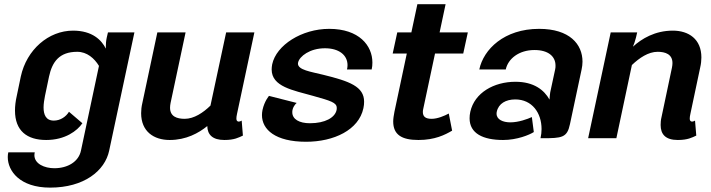

<svg xmlns="http://www.w3.org/2000/svg" viewBox="-20 -653 3357 907"><path d="M495.8 58.3 615 -500H490L484.2 -475C480.8 -459.2 480 -445.8 480 -435V-423.3C460 -463.3 416.7 -508.3 325 -508.3C209.2 -508.3 105.8 -418.3 78.3 -291.7L59.2 -200C53.3 -174.2 50.8 -151.7 50.8 -130.8C50.8 -35 107.5 8.3 198.3 8.3C287.5 8.3 345 -35 369.2 -70.8L305.8 -125C292.5 -102.5 265.8 -83.3 234.2 -83.3C196.7 -83.3 185.8 -111.7 185.8 -145.8C185.8 -163.3 189.2 -182.5 192.5 -200L211.7 -291.7C226.7 -360.8 260 -408.3 345 -408.3C390.8 -408.3 425.8 -377.5 447.5 -341.7L362.5 58.3C351.7 110.8 300 141.7 236.7 141.7C190 141.7 142.5 120.8 142.5 80C142.5 75.8 143.3 70.8 144.2 66.7H19.2C17.5 74.2 16.7 80.8 16.7 89.2C16.7 154.2 73.3 233.3 216.7 233.3C376.7 233.3 475.8 154.2 495.8 58.3Z M1048.3 -500 974.2 -154.2C940 -120.8 896.7 -91.7 852.5 -91.7C815.8 -91.7 783.3 -102.5 783.3 -144.2C783.3 -150.8 784.2 -158.3 785.8 -166.7L856.7 -500H723.3L652.5 -166.7C648.3 -149.2 646.7 -132.5 646.7 -118.3C646.7 -31.7 706.7 8.3 781.7 8.3C859.2 8.3 918.3 -24.2 959.2 -57.5C960 -16.7 984.2 8.3 1040 8.3C1087.5 8.3 1107.5 -3.3 1127.5 -12.5L1121.7 -83.3C1121.7 -83.3 1111.7 -76.7 1104.2 -79.2C1099.2 -80.8 1096.7 -85 1096.7 -93.3C1096.7 -98.3 1097.5 -105.8 1100 -116.7L1181.7 -500Z M1535 -516.7C1405.8 -516.7 1285 -440 1265.8 -349.2C1264.2 -340 1263.3 -332.5 1263.3 -325C1263.3 -243.3 1364.2 -226.7 1459.2 -200C1542.5 -176.7 1570.8 -168.3 1570.8 -143.3C1570.8 -140 1570.8 -136.7 1570 -133.3C1562.5 -97.5 1515.8 -70.8 1444.2 -70.8C1393.3 -70.8 1360.8 -90 1360.8 -122.5C1360.8 -125.8 1360.8 -129.2 1361.7 -133.3C1366.7 -155.8 1381.7 -166.7 1381.7 -166.7L1250.8 -200C1250.8 -200 1229.2 -175.8 1220 -133.3C1218.3 -125 1217.5 -116.7 1217.5 -109.2C1217.5 -40.8 1280.8 16.7 1425.8 16.7C1557.5 16.7 1675 -39.2 1696.7 -141.7C1699.2 -152.5 1700 -163.3 1700 -172.5C1700 -244.2 1631.7 -269.2 1505.8 -300C1448.3 -314.2 1387.5 -322.5 1387.5 -352.5C1387.5 -355 1388.3 -356.7 1388.3 -358.3C1395 -386.7 1443.3 -425 1515 -425C1580.8 -425 1621.7 -393.3 1621.7 -345C1621.7 -338.3 1620.8 -331.7 1619.2 -325H1735.8C1738.3 -335.8 1739.2 -346.7 1739.2 -357.5C1739.2 -437.5 1676.7 -516.7 1535 -516.7Z M1843.3 -125C1840 -107.5 1837.5 -92.5 1837.5 -79.2C1837.5 -16.7 1877.5 8.3 1956.7 8.3C2034.2 8.3 2081.7 -15.8 2115.8 -35.8L2100 -116.7C2080 -105.8 2046.7 -91.7 2019.2 -91.7C1991.7 -91.7 1977.5 -100.8 1977.5 -124.2C1977.5 -129.2 1978.3 -135 1980 -141.7L2035 -400H2168.3L2190 -500H2056.7L2085 -633.3H1951.7L1923.3 -500H1856.7L1835 -400H1901.7Z M2575.8 -182.5C2550.8 -227.5 2502.5 -266.7 2415 -266.7C2313.3 -266.7 2221.7 -215 2201.7 -125C2199.2 -114.2 2198.3 -103.3 2198.3 -94.2C2198.3 -22.5 2261.7 8.3 2356.7 8.3C2422.5 8.3 2480.8 -15.8 2501.7 -29.2L2492.5 -100C2472.5 -90.8 2430 -75 2390.8 -75C2355.8 -75 2325.8 -88.3 2325.8 -115.8C2325.8 -118.3 2325.8 -121.7 2326.7 -125C2335 -164.2 2370 -183.3 2414.2 -183.3C2493.3 -183.3 2538.3 -120 2538.3 -43.3C2538.3 -29.2 2536.7 -15 2533.3 0H2541.7C2635 0 2659.2 -2.5 2672.5 -66.7L2727.5 -325C2730 -337.5 2731.7 -349.2 2731.7 -361.7C2731.7 -444.2 2670.8 -516.7 2526.7 -516.7C2361.7 -516.7 2264.2 -420 2244.2 -325H2369.2C2380 -375 2430.8 -416.7 2505 -416.7C2570 -416.7 2604.2 -386.7 2604.2 -343.3C2604.2 -337.5 2604.2 -331.7 2602.5 -325L2579.2 -216.7C2577.5 -206.7 2576.7 -194.2 2575.8 -182.5Z M2891.7 0 2965 -345.8C3000 -379.2 3042.5 -408.3 3086.7 -408.3C3123.3 -408.3 3156.7 -396.7 3156.7 -355C3156.7 -348.3 3155.8 -341.7 3154.2 -333.3L3105 -100C3101.7 -86.7 3100.8 -74.2 3100.8 -62.5C3100.8 -19.2 3123.3 8.3 3181.7 8.3C3229.2 8.3 3249.2 -3.3 3269.2 -12.5L3263.3 -83.3C3263.3 -83.3 3253.3 -76.7 3245.8 -79.2C3240.8 -80.8 3238.3 -85 3238.3 -93.3C3238.3 -98.3 3239.2 -105.8 3241.7 -116.7L3287.5 -333.3C3291.7 -350.8 3293.3 -367.5 3293.3 -381.7C3293.3 -468.3 3233.3 -508.3 3158.3 -508.3C3074.2 -508.3 3010.8 -470 2970 -432.5C2975 -444.2 2980 -458.3 2984.2 -475L2990 -500H2865L2758.3 0Z"/></svg>

Font: BoonHome
Style: Bold Oblique
Weight: 700
Italic angle: -12°
Designer: Sungsit Sawaiwan
Foundry: Sungsit Sawaiwan
Version: Version 0.2